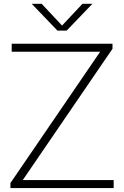

<svg xmlns="http://www.w3.org/2000/svg" viewBox="-20 -964 636 984"><path d="M33.5 0V-26L503 -713L509 -699H40V-740H556.5V-714L87 -27L81 -41H562.5V0ZM274.5 -807 142.5 -944.5H193.5L306.5 -824H289.5L402.5 -944.5H453.5L321.5 -807Z"/></svg>

Font: Encode Sans SC SemiExpanded ExtraLight
Style: Regular
Weight: 250
Width: 6
Designer: Multiple Designers
Foundry: Impallari Type
Version: Version 3.002